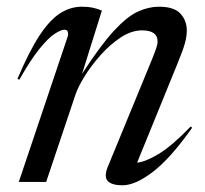

<svg xmlns="http://www.w3.org/2000/svg" viewBox="-20 -542 612 572"><path d="M37.5 -304.5 32 -307Q66.5 -388.5 97.2 -435.5Q128 -482.5 158.8 -502.2Q189.5 -522 224 -522Q242.5 -522 255.8 -519.2Q269 -516.5 283.5 -510.5L224.5 -322Q279.5 -407 319.2 -450Q359 -493 390.8 -507.5Q422.5 -522 453.5 -522Q499 -522 517.8 -501.2Q536.5 -480.5 536.5 -451Q536.5 -434 531 -413.5Q525.5 -393 506.5 -347L388.5 -57.5Q413 -59.5 452.5 -83.2Q492 -107 548 -165L552.5 -161.5Q487.5 -69.5 435.2 -29.8Q383 10 345 10Q313 10 301 -2.8Q289 -15.5 301.5 -46L425 -346Q439 -380 444.2 -394.8Q449.5 -409.5 449.5 -418.5Q449.5 -451.5 403 -451.5Q372 -451.5 340.2 -430.8Q308.5 -410 280.5 -378.8Q252.5 -347.5 232.8 -315.8Q213 -284 205.5 -262L117.5 0H36L181 -431Q184 -439.5 182.2 -446.5Q180.5 -453.5 172 -453.5Q161.5 -453.5 142.8 -441.2Q124 -429 97.8 -396.8Q71.5 -364.5 37.5 -304.5Z"/></svg>

Font: Newsreader Display
Style: Italic
Weight: 400
Italic angle: -17°
Designer: Hugues Gentile
Foundry: Production Type
Version: Version 1.001